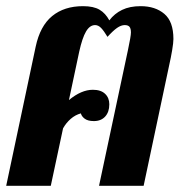

<svg xmlns="http://www.w3.org/2000/svg" viewBox="-20 -600 592 620"><path d="M540 -474.1Q540 -462.4 535.9 -437.7Q531.7 -413.1 526.9 -392.1L443.8 0H299.8L393.1 -438Q402.8 -483.4 402.8 -495.1Q402.8 -507.8 398.2 -513.4Q393.6 -519 382.8 -519Q371.1 -519 357.9 -509.8Q344.7 -500.5 327.1 -481Q315.4 -500.5 306.4 -509.8Q297.4 -519 287.1 -519Q270 -519 257.8 -498.3Q245.6 -477.5 235.8 -433.1L202.6 -276.9Q242.7 -310.1 279.8 -310.1Q305.7 -310.1 319.3 -297.1Q333 -284.2 333 -263.2Q333 -238.3 319.6 -223.6Q306.2 -209 283.2 -209Q263.7 -209 253.4 -216.8Q243.2 -224.6 241.2 -233.9Q223.1 -229 208.3 -216.1Q193.4 -203.1 183.6 -185.5L144 0H0L95.2 -449.2Q109.4 -516.1 148.4 -548.1Q187.5 -580.1 248 -580.1Q282.2 -580.1 301.5 -568.6Q320.8 -557.1 333 -534.2Q349.6 -556.2 374.3 -568.1Q398.9 -580.1 434.1 -580.1Q481.4 -580.1 510.7 -555.2Q540 -530.3 540 -474.1Z"/></svg>

Font: Pattaya
Style: Regular
Weight: 400
Designer: Pablo Impallari / Thai characters Designed by Thanarat Vachiruckul and Suppakit Chalermlarp
Foundry: Pablo Impallari
Version: Version 2.000